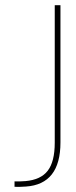

<svg xmlns="http://www.w3.org/2000/svg" viewBox="-20 -720 292 740"><path d="M36 0V-21Q52 -20 78 -22Q137 -27 164 -62Q191 -97 191 -170V-700H213V-171Q213 -10 80 -1Q52 1 36 0Z"/></svg>

Font: TypoPRO Bebas Neue
Style: Regular
Weight: 300
Designer: Ryoichi Tsunekawa
Foundry: Ryoichi Tsunekawa
Version: Version 001.003